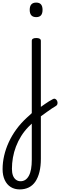

<svg xmlns="http://www.w3.org/2000/svg" viewBox="-123 -808 464 1480"><path d="M160 40Q175 28 191 16.5Q207 5 223 -6Q239 -17 254 -26.5Q269 -36 283 -43Q295 -50 304 -45Q313 -40 317.5 -30Q322 -20 320 -8.5Q318 3 306 10Q292 18 275.5 29Q259 40 240.5 53.5Q222 67 204 80Q186 93 169 105ZM29 652Q-11 652 -40.5 633.5Q-70 615 -86.5 579.5Q-103 544 -103 496Q-103 444 -91 392Q-79 340 -55.5 288.5Q-32 237 3 189Q38 141 85 98Q94 90 103.5 81.5Q113 73 122 64V-493Q122 -504 130.5 -509.5Q139 -515 157 -515Q174 -515 183 -509.5Q192 -504 192 -493V415Q192 473 181 517.5Q170 562 149.5 592Q129 622 98.5 637Q68 652 29 652ZM35 589Q56 589 72 578.5Q88 568 99.5 547Q111 526 116.5 495Q122 464 122 423V145Q116 151 109 157.5Q102 164 96 170Q64 203 40 241.5Q16 280 0 322Q-16 364 -23.5 407.5Q-31 451 -31 493Q-31 523 -23.5 544Q-16 565 -0.5 577Q15 589 35 589ZM156 -676Q131 -676 118.5 -690Q106 -704 106 -732Q106 -760 118.5 -774Q131 -788 156 -788Q181 -788 193 -774Q205 -760 205 -732Q205 -704 193 -690Q181 -676 156 -676Z"/></svg>

Font: Playwrite CL Light
Style: Regular
Weight: 300
Designer: Veronika Burian, José Scaglione
Foundry: TypeTogether
Version: Version 1.002